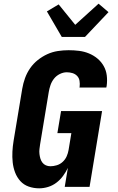

<svg xmlns="http://www.w3.org/2000/svg" viewBox="-20 -1016 640 1044"><path d="M193 8Q163 8 136 -1.5Q109 -11 90.5 -31.5Q72 -52 62 -78.5Q52 -105 49 -133.5Q46 -162 47.5 -191.5Q49 -221 54 -251L101 -534Q106 -563 116 -591Q126 -619 143.5 -644.5Q161 -670 185.5 -689.5Q210 -709 237.5 -721.5Q265 -734 294.5 -738.5Q324 -743 353 -743Q382 -743 410 -739.5Q438 -736 463.5 -725.5Q489 -715 509.5 -698Q530 -681 543.5 -657.5Q557 -634 560.5 -606Q564 -578 560 -549L558 -540H412L413 -544Q415 -560 412.5 -576Q410 -592 399.5 -603Q389 -614 374 -618.5Q359 -623 343 -623Q324 -623 305 -613.5Q286 -604 273.5 -588Q261 -572 254.5 -553Q248 -534 245 -515L198 -231Q196 -218 194.5 -205Q193 -192 194.5 -179Q196 -166 199.5 -154Q203 -142 210.5 -132Q218 -122 229.5 -117Q241 -112 254 -112Q271 -112 289 -117.5Q307 -123 321 -136Q335 -149 342.5 -166Q350 -183 353 -201L368 -292H292L312 -412H535L467 0H332L349 -103Q338 -80 322.5 -59Q307 -38 286.5 -22.5Q266 -7 241.5 0.5Q217 8 193 8ZM316 -815 235 -954 299 -992 389 -881 516 -996 570 -950 442 -815Z"/></svg>

Font: Iosevka Aile Heavy Oblique
Style: Regular
Weight: 900
Italic angle: -9°
Designer: Belleve Invis
Foundry: Belleve Invis
Version: Version 31.1.0; ttfautohint (v1.8.4)